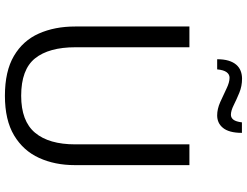

<svg xmlns="http://www.w3.org/2000/svg" viewBox="-128 -829 966 750"><g transform="rotate(90 355.0 -454.0)"><path d="M354 9.8Q258.3 9.8 198.5 -25.4Q138.7 -60.5 111.1 -122.6Q83.5 -184.6 83.5 -264.6V-710.9H164.6V-265.6Q164.6 -162.1 208 -107.9Q251.5 -53.7 354 -53.7Q453.1 -53.7 498.5 -107.9Q543.9 -162.1 543.9 -265.1V-710.9H625V-263.2Q625 -185.5 596.9 -123.8Q568.8 -62 509 -26.1Q449.2 9.8 354 9.8ZM211.4 -819.3Q211.4 -845.2 217 -863.8Q222.7 -882.3 232.9 -894Q243.2 -905.8 257.1 -911.1Q271 -916.5 287.6 -916.5Q316.4 -916.5 342.5 -905.8Q368.7 -895 390.6 -884Q412.6 -873 428.2 -873Q439.9 -873 447.5 -882.8Q455.1 -892.6 458 -916H499Q499 -890.1 493.9 -871.6Q488.8 -853 479.2 -841.6Q469.7 -830.1 457.5 -824.7Q445.3 -819.3 430.7 -819.3Q405.8 -819.3 378.7 -831.3Q351.6 -843.3 326.7 -855.5Q301.8 -867.7 283.7 -867.7Q270.5 -867.7 262 -856.2Q253.4 -844.7 251 -819.3Z"/></g></svg>

Font: Comme Light
Style: Regular
Weight: 300
Version: Version 1.000;gftools[0.9.27]